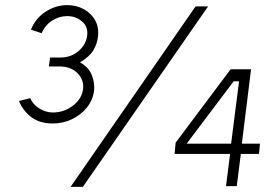

<svg xmlns="http://www.w3.org/2000/svg" viewBox="-20 -725 1088 751"><path d="M187 -242Q136 -242 103.5 -266Q71 -290 54 -330L98 -341Q110 -315 135 -300Q160 -285 187 -285Q230 -285 265 -311.5Q300 -338 305 -377Q309 -413 283 -439Q257 -465 213 -465H171L176 -500H216Q258 -500 287.5 -525.5Q317 -551 321 -587Q325 -621 300.5 -641.5Q276 -662 243 -662Q211 -662 183.5 -644Q156 -626 143 -595L101 -609Q120 -655 159.5 -680Q199 -705 243 -705Q279 -705 308 -689Q337 -673 352.5 -645Q368 -617 363 -580Q360 -554 345.5 -529Q331 -504 293 -481Q327 -462 339 -431.5Q351 -401 348 -370Q343 -333 319.5 -304Q296 -275 261 -258.5Q226 -242 187 -242ZM794 -700 304 6H256L745 -700ZM993 -123H922L906 3H864L880 -123H663L667 -167L882 -454H962L926 -163H997ZM884 -163 915 -407H894L710 -163Z"/></svg>

Font: Kulim Park Light
Style: Italic
Weight: 300
Italic angle: -8°
Designer: Noponies / Dale Sattler
Foundry: Noponies
Version: Version 1.000; ttfautohint (v1.8.3)